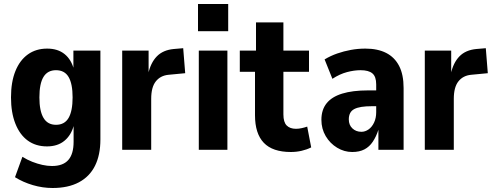

<svg xmlns="http://www.w3.org/2000/svg" viewBox="-20 -749 2473 960"><path d="M243 191Q193 191 144 176.5Q95 162 55 137L92 35Q116 50 141.5 60Q167 70 192 75.5Q217 81 240 81Q295 81 321.5 51Q348 21 348 -40V-122H349Q336 -73 302 -45Q268 -17 215 -17Q159 -17 119 -46Q79 -75 57 -130.5Q35 -186 35 -262Q35 -339 57 -393.5Q79 -448 119.5 -477Q160 -506 216 -506Q269 -506 303 -478.5Q337 -451 350 -400H347V-496H482V-52Q482 26 455 80Q428 134 374.5 162.5Q321 191 243 191ZM260 -125Q303 -125 323 -159.5Q343 -194 343 -262Q343 -330 323 -364Q303 -398 260 -398Q218 -398 197.5 -364.5Q177 -331 177 -262Q177 -194 197.5 -159.5Q218 -125 260 -125Z M591 0V-496H723V-379H721Q733 -435 764 -467Q795 -499 849 -504L896 -508L906 -383L822 -375Q782 -371 759 -342Q736 -313 736 -255V0Z M970 -593V-729H1121V-593ZM974 0V-496H1117V0Z M1434 11Q1343 11 1299 -35Q1255 -81 1255 -173V-390H1179V-496H1260V-637H1397V-496H1525V-390H1397V-177Q1397 -138 1413.5 -121.5Q1430 -105 1460 -105Q1474 -105 1489.5 -108.5Q1505 -112 1516 -116L1536 -12Q1514 -1 1488 5Q1462 11 1434 11Z M1741 11Q1701 11 1665.5 -10.5Q1630 -32 1608.5 -68.5Q1587 -105 1587 -150Q1587 -200 1613 -232.5Q1639 -265 1691 -281Q1743 -297 1820 -297H1876V-218H1841Q1809 -218 1787 -214.5Q1765 -211 1751 -203.5Q1737 -196 1730.5 -183Q1724 -170 1724 -152Q1724 -124 1742 -107Q1760 -90 1787 -90Q1806 -90 1823 -102Q1840 -114 1850.5 -136.5Q1861 -159 1861 -188V-327Q1861 -366 1842 -382Q1823 -398 1783 -398Q1751 -398 1715 -388.5Q1679 -379 1642 -355L1603 -452Q1633 -470 1666 -481.5Q1699 -493 1734.5 -499.5Q1770 -506 1807 -506Q1868 -506 1910.5 -484.5Q1953 -463 1975.5 -419.5Q1998 -376 1998 -309V0H1872V-100Q1861 -66 1844 -40.5Q1827 -15 1802 -2Q1777 11 1741 11Z M2104 0V-496H2236V-379H2234Q2246 -435 2277 -467Q2308 -499 2362 -504L2409 -508L2419 -383L2335 -375Q2295 -371 2272 -342Q2249 -313 2249 -255V0Z"/></svg>

Font: Nunito Sans 10pt Condensed ExtraBold
Style: Regular
Weight: 800
Width: 3
Designer: Vernon Adams
Foundry: Vernon Adams
Version: Version 3.101;gftools[0.9.27]